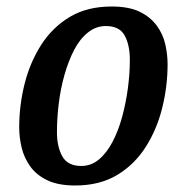

<svg xmlns="http://www.w3.org/2000/svg" viewBox="-20 -550 568 590"><path d="M211 20Q159 20 125.5 4Q92 -12 73 -38.5Q54 -65 46.5 -96.5Q39 -128 39 -158Q39 -226 55.5 -292Q72 -358 106.5 -412Q141 -466 194.5 -498Q248 -530 323 -530Q376 -530 409 -514Q442 -498 461.5 -471.5Q481 -445 488 -413.5Q495 -382 495 -353Q495 -285 478.5 -218.5Q462 -152 427.5 -98Q393 -44 339.5 -12Q286 20 211 20ZM230 -40Q260 -40 284 -60Q308 -80 326 -114.5Q344 -149 355.5 -191.5Q367 -234 373 -279Q379 -324 379 -366Q379 -412 363 -441Q347 -470 305 -470Q275 -470 250 -450Q225 -430 207.5 -396Q190 -362 178 -319.5Q166 -277 160.5 -231.5Q155 -186 155 -144Q155 -99 171.5 -69.5Q188 -40 230 -40Z"/></svg>

Font: Sansita Swashed Light
Style: Regular
Weight: 400
Version: Version 1.003